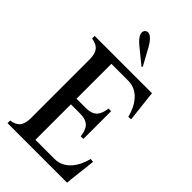

<svg xmlns="http://www.w3.org/2000/svg" viewBox="-279 -1009 1090 1090"><g transform="rotate(45 266.0 -464.5)"><path d="M20 0H498L501 -31L519 -188L498 -190C479 -115 433 -45 352 -45H199V-330H273C337 -330 360 -299 367 -241H388V-464H367C360 -406 337 -375 273 -375H199V-655H334C415 -655 461 -585 480 -510L501 -512L483 -669L480 -700H20V-679C68 -672 94 -649 94 -585V-115C94 -51 68 -28 20 -21ZM204 -923C190 -911 185 -883 241 -838L332 -764L337 -769L281 -871C246 -934 218 -935 204 -923Z"/></g></svg>

Font: RL Madena
Style: Regular
Weight: 400
Designer: I Kadek Wantara Putra
Foundry: Roughlines ID
Version: Version 1.000;Glyphs 3.1.2 (3151)